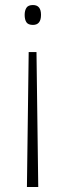

<svg xmlns="http://www.w3.org/2000/svg" viewBox="-20 -555 261 763"><path d="M143 -496Q143 -456 111 -456Q92 -456 85 -466.5Q78 -477 78 -496Q78 -513 85 -524Q92 -535 111 -535Q143 -535 143 -496ZM94 -348H125L132 188H87Z"/></svg>

Font: Noto Sans Tamil SemiCondensed ExtraLight
Style: Regular
Weight: 200
Width: 4
Designer: Jelle Bosma - Monotype Design Team
Foundry: Monotype Imaging Inc.
Version: Version 2.004; ttfautohint (v1.8.4.7-5d5b)